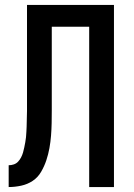

<svg xmlns="http://www.w3.org/2000/svg" viewBox="-20 -755 540 775"><path d="M15 0V-88Q26 -88 36 -91.5Q46 -95 53 -102.5Q60 -110 65 -119.5Q70 -129 73 -139.5Q76 -150 78 -160Q80 -170 82 -180.5Q84 -191 85 -201.5Q86 -212 86.5 -222.5Q87 -233 87.5 -243.5Q88 -254 88 -265Q88 -276 88.5 -286.5Q89 -297 89 -307V-735H440V0H340V-647H189V-309Q189 -284 188.5 -258.5Q188 -233 186 -207.5Q184 -182 179.5 -157Q175 -132 167 -108Q159 -84 146 -61.5Q133 -39 112 -25Q91 -11 65.5 -5.5Q40 0 15 0Z"/></svg>

Font: Iosevka Term Curly Semibold
Style: Regular
Weight: 600
Designer: Belleve Invis
Foundry: Belleve Invis
Version: Version 32.3.0